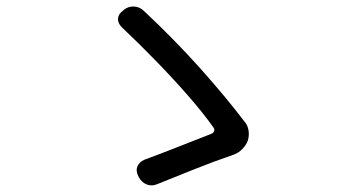

<svg xmlns="http://www.w3.org/2000/svg" viewBox="-20 -646 1040 589"><path d="M740 -214Q735 -201 723.5 -189Q712 -177 698 -172Q634 -150 575.5 -126.5Q517 -103 462 -81Q446 -74 430.5 -80Q415 -86 406 -102L404 -106Q396 -122 401.5 -135.5Q407 -149 423 -156Q472 -174 527.5 -196Q583 -218 627 -235Q635 -238 637 -244Q639 -250 634 -256Q602 -301 556.5 -353Q511 -405 458.5 -459Q406 -513 354 -562Q341 -575 342 -589Q343 -603 357 -613L360 -616Q374 -627 391.5 -626Q409 -625 422 -612Q516 -524 595 -435.5Q674 -347 730 -273Q740 -262 742.5 -245.5Q745 -229 740 -214Z"/></svg>

Font: Chiron GoRound TC
Style: Regular
Weight: 400
Designer: Ryoko NISHIZUKA 西塚涼子 (kana, bopomofo & ideographs); Paul D. Hunt (Latin, Greek & Cyrillic); Sandoll Communications 산돌커뮤니
Foundry: Adobe
Version: Version 1.000;hotconv 1.1.1;makeotfexe 2.6.0